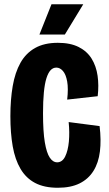

<svg xmlns="http://www.w3.org/2000/svg" viewBox="-20 -873 514 906"><path d="M253 13Q189 13 146 -9.5Q103 -32 77 -76Q51 -120 40 -182.5Q29 -245 29 -325Q29 -403 40 -467Q51 -531 76.5 -576.5Q102 -622 145.5 -646.5Q189 -671 253 -671Q312 -671 351.5 -651Q391 -631 412.5 -596Q434 -561 440.5 -515.5Q447 -470 441 -419L297 -403Q303 -455 297 -488.5Q291 -522 277 -538Q263 -554 246 -554Q230 -554 218.5 -541.5Q207 -529 199 -503.5Q191 -478 187 -437Q183 -396 183 -339Q183 -252 191.5 -201.5Q200 -151 215 -129Q230 -107 249 -107Q274 -107 287.5 -134.5Q301 -162 305 -205Q309 -248 304 -297L450 -278Q458 -212 451.5 -158.5Q445 -105 421 -66.5Q397 -28 355.5 -7.5Q314 13 253 13ZM286 -710H166L223 -853H373Z"/></svg>

Font: Bricolage Grotesque 48pt Condensed ExtraBold
Style: Regular
Weight: 800
Width: 3
Designer: Mathieu Triay
Foundry: Atelier Triay
Version: Version 1.001;gftools[0.9.33.dev8+g029e19f]